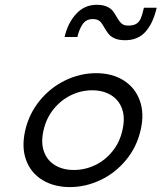

<svg xmlns="http://www.w3.org/2000/svg" viewBox="-20 -763 668 794"><path d="M84.5 -224.6Q100.6 -293.5 144.5 -347.2Q188.5 -400.9 250 -430.7Q311.5 -460.4 377.4 -460.4Q443.4 -460.4 491 -430.7Q538.6 -400.9 558.1 -347.2Q577.6 -293.5 561.5 -224.6Q545.4 -154.3 500.7 -100.6Q456.1 -46.9 394.8 -18.1Q333.5 10.7 269 10.7Q203.6 10.7 155.5 -18.6Q107.4 -47.9 87.9 -101.3Q68.4 -154.8 84.5 -224.6ZM285.2 -60.1Q331.1 -60.1 372.8 -79.8Q414.6 -99.6 444.8 -137Q475.1 -174.3 486.3 -224.6Q498 -274.9 485.1 -312Q472.2 -349.1 439.5 -369.4Q406.7 -389.6 361.3 -389.6Q315.9 -389.6 274.2 -369.6Q232.4 -349.6 201.9 -312Q171.4 -274.4 160.2 -224.6Q148.4 -174.8 161.4 -137.5Q174.3 -100.1 207 -80.1Q239.7 -60.1 285.2 -60.1ZM412.1 -647.9Q402.3 -666.5 392.6 -675.3Q382.8 -684.1 363.3 -684.1Q336.4 -684.1 322 -663.3Q307.6 -642.6 299.8 -609.9H247.1Q260.3 -668 294.9 -705.6Q329.6 -743.2 379.9 -743.2Q404.8 -743.2 420.9 -736.1Q437 -729 445.6 -718.8Q454.1 -708.5 462.9 -692.4Q473.1 -674.3 482.7 -665.8Q492.2 -657.2 509.8 -657.2Q531.7 -657.2 543.7 -664.6Q555.7 -671.9 562 -686.5Q568.4 -701.2 575.2 -731H627.9Q613.3 -667 581.8 -631.8Q550.3 -596.7 498 -596.7Q471.2 -596.7 454.8 -604Q438.5 -611.3 430.2 -621.3Q421.9 -631.3 412.1 -647.9Z"/></svg>

Font: Glacial Indifference
Style: Italic
Weight: 400
Designer: Alfredo Marco Pradil
Foundry: Alfredo Marco Pradil
Version: Version 1.312